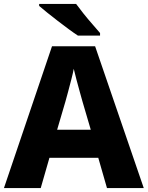

<svg xmlns="http://www.w3.org/2000/svg" viewBox="-20 -951 747 971"><path d="M521 0 477 -153H230L186 0H0L243 -717H461L707 0ZM397 -438Q392 -456 383.5 -486.5Q375 -517 366.5 -549Q358 -581 353 -603Q349 -581 340.5 -548.5Q332 -516 324 -485.5Q316 -455 311 -438L269 -295H439ZM365 -931Q381 -909 403 -881.5Q425 -854 447.5 -828.5Q470 -803 486 -784V-771H374Q354 -784 327.5 -803.5Q301 -823 272.5 -845Q244 -867 219 -887Q194 -907 178 -921V-931Z"/></svg>

Font: Noto Sans Gurmukhi UI ExtraBold
Style: Regular
Weight: 800
Designer: Jelle Bosma - Monotype Design Team
Foundry: Monotype Imaging Inc.
Version: Version 2.004; ttfautohint (v1.8.4.7-5d5b)